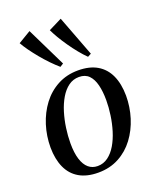

<svg xmlns="http://www.w3.org/2000/svg" viewBox="-153 -916 837 1019"><g transform="rotate(-20 266.0 -407.0)"><path d="M307 -536Q371.5 -536 414.5 -510.8Q457.5 -485.5 479.2 -438Q501 -390.5 501.5 -323Q501.5 -259.5 482.8 -199.5Q464 -139.5 428.5 -92Q393 -44.5 341.5 -16.8Q290 11 224.5 11Q160.5 11 117.2 -14.2Q74 -39.5 52.5 -87.2Q31 -135 30.5 -200.5Q30.5 -265.5 49.5 -325.8Q68.5 -386 104.2 -433.5Q140 -481 191.5 -508.5Q243 -536 307 -536ZM300 -501.5Q266.5 -501.5 240.2 -482.2Q214 -463 194.5 -430Q175 -397 162.5 -356Q150 -315 143.8 -271Q137.5 -227 137.5 -186Q137.5 -131.5 149 -95.2Q160.5 -59 181.8 -41Q203 -23 233 -23Q266 -23 292.2 -42.5Q318.5 -62 337.8 -94.8Q357 -127.5 369.5 -168.2Q382 -209 388.2 -252.5Q394.5 -296 394.5 -336.5Q394.5 -385.5 385.2 -422.5Q376 -459.5 355.5 -480.5Q335 -501.5 300 -501.5ZM226.5 -585.5Q206 -603 182.2 -627.5Q158.5 -652 136 -679.2Q113.5 -706.5 95.2 -732Q77 -757.5 66 -777.5L137 -820L245.5 -597.5ZM382.5 -585.5Q363 -604.5 341.8 -630.5Q320.5 -656.5 300.8 -685Q281 -713.5 265.2 -740.2Q249.5 -767 240 -787.5L315 -825L402 -596Z"/></g></svg>

Font: Merriweather 96pt
Style: Italic
Weight: 400
Italic angle: -7.8°
Version: Version 2.101